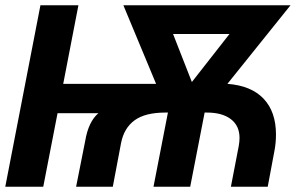

<svg xmlns="http://www.w3.org/2000/svg" viewBox="-20 -708 1123 728"><path d="M842.3 -390.1Q932.6 -383.3 979.5 -333.7Q1026.4 -284.2 1026.4 -197.8Q1026.4 -167.5 1021 -138.2L995.1 0H855.5L885.3 -154.8Q888.2 -170.9 888.2 -185.1Q888.2 -231 855.5 -256.1Q822.8 -281.2 764.6 -281.2H755.9L701.2 0H562L616.7 -281.2H606.9Q530.8 -281.2 490.5 -252Q450.2 -222.7 439 -165.5L407.7 0H268.6L303.2 -174.3Q315.4 -246.6 353 -278.8H198.2L144 0H0L133.3 -688H277.3L219.7 -390.1H571.8L447.8 -688H1081.5ZM636.2 -579.1 707.5 -397 850.1 -579.1Z"/></svg>

Font: Arimo
Style: Bold Italic
Weight: 700
Italic angle: -12°
Designer: Steve Matteson
Foundry: Monotype Imaging Inc.
Version: Version 1.33